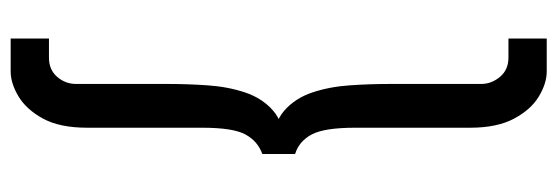

<svg xmlns="http://www.w3.org/2000/svg" viewBox="-354 -466 1020 351"><g transform="rotate(-90 155.5 -290.0)"><path d="M178 -660Q178 -680 191 -695Q204 -710 226 -710H261V-780H201Q179 -780 155 -765.5Q131 -751 114.5 -720.5Q98 -690 98 -640V-430Q98 -373 85.5 -350.5Q73 -328 50 -320V-260Q73 -253 85.5 -230Q98 -207 98 -150V60Q98 109 114.5 140Q131 171 155 185.5Q179 200 201 200H261V130H226Q204 130 191 114.5Q178 99 178 80V-90Q178 -123 175.5 -160Q173 -197 162.5 -228.5Q152 -260 129 -280Q106 -300 65 -300V-280Q106 -280 129 -300Q152 -320 162.5 -351.5Q173 -383 175.5 -420Q178 -457 178 -490Z"/></g></svg>

Font: Jost* Book
Style: Regular
Weight: 400
Version: Version 3.000